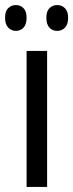

<svg xmlns="http://www.w3.org/2000/svg" viewBox="-40 -738 289 758"><path d="M146 0H65V-537H146ZM-20 -668Q-20 -694 -7.5 -706Q5 -718 23 -718Q41 -718 53 -705.5Q65 -693 65 -668Q65 -642 53 -629Q41 -616 23 -616Q5 -616 -7.5 -629Q-20 -642 -20 -668ZM143 -668Q143 -694 155.5 -706Q168 -718 186 -718Q204 -718 216.5 -705.5Q229 -693 229 -668Q229 -642 216.5 -629Q204 -616 186 -616Q167 -616 155 -629Q143 -642 143 -668Z"/></svg>

Font: Noto Sans Lao ExtraCondensed
Style: Regular
Weight: 400
Width: 2
Designer: Monotype Design Team
Foundry: Monotype Imaging Inc.
Version: Version 2.004; ttfautohint (v1.8.4.7-5d5b)